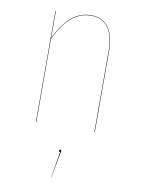

<svg xmlns="http://www.w3.org/2000/svg" viewBox="-86 -586 647 883"><g transform="rotate(10 237.5 -144.0)"><path d="M267.1 -526.9Q323.2 -526.9 350.1 -487.3Q377 -447.8 377 -377.9V0H375V-377.9Q375 -447.3 348.9 -486.1Q322.8 -524.9 267.1 -524.9Q166.5 -524.9 104 -387.2V0H102.1V-517.1H104V-391.1Q167 -526.9 267.1 -526.9ZM234.9 106.9Q240.2 106.9 240.2 111.8Q240.2 112.3 236.8 127.9L216.8 238.8H215.8L235.8 117.2Q230 117.2 230 111.8Q230 106.9 234.9 106.9Z"/></g></svg>

Font: Fira Sans Compressed Two
Style: Regular
Weight: 100
Width: 1
Designer: Carrois Corporate & Edenspiekermann AG
Foundry: Carrois Corporate GbR & Edenspiekermann AG
Version: Version 4.203;PS 004.203;hotconv 1.0.88;makeotf.lib2.5.64775